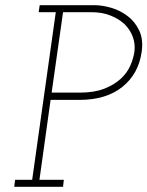

<svg xmlns="http://www.w3.org/2000/svg" viewBox="-20 -720 568 740"><path d="M38 -27 35 0H223L226 -27H132L175 -335H286Q389 -335 451.5 -385Q514 -435 526 -520Q533 -568 516.5 -602.5Q500 -637 472 -658Q443 -680 408.5 -690Q374 -700 344 -700H133L129 -673H195L104 -27ZM179 -363 223 -673H333Q373 -673 405 -660.5Q437 -648 460 -627Q482 -605 492 -577.5Q502 -550 498 -520Q494 -494 482 -466.5Q470 -439 445 -416Q420 -393 381.5 -378Q343 -363 288 -363Z"/></svg>

Font: Josefin Slab Thin Light
Style: Italic
Weight: 300
Italic angle: -12°
Version: Version 2.000